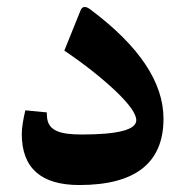

<svg xmlns="http://www.w3.org/2000/svg" viewBox="-20 -531 538 551"><path d="M52.7 -214.4C45.9 -185.5 42.5 -163.1 42.5 -146.5C42.5 -48.8 97.7 0 207.5 0C368.7 0 449.2 -63.5 449.2 -190.4C449.2 -294.4 379.9 -398.4 241.2 -502.4C226.1 -514.6 215.8 -513.7 210.9 -500.5L164.6 -385.7C221.7 -347.2 270.5 -308.6 311 -270.5C351.1 -232.4 371.1 -204.1 371.1 -186C371.1 -158.7 318.8 -145 214.8 -145C152.3 -145 119.6 -155.8 115.2 -192.4C114.7 -197.8 114.3 -203.1 114.3 -208.5Z"/></svg>

Font: Sahel SemiBold
Style: Bold
Weight: 600
Foundry: Saber Rastikerdar (saber.rastikerdar@gmail.com)
Version: Version 3.4.0